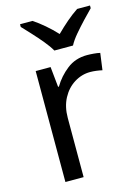

<svg xmlns="http://www.w3.org/2000/svg" viewBox="-117 -831 646 896"><g transform="rotate(-15 206.5 -383.0)"><path d="M335 -546Q350 -546 367.5 -544.5Q385 -543 398 -540L387 -459Q374 -462 358.5 -464Q343 -466 329 -466Q288 -466 252 -443.5Q216 -421 194.5 -380.5Q173 -340 173 -286V0H85V-536H157L167 -438H171Q197 -482 238 -514Q279 -546 335 -546ZM194 -606Q181 -629 159 -655.5Q137 -682 113 -708Q89 -734 71 -753V-766H131Q157 -749 185 -725Q213 -701 238 -674Q265 -701 293 -725Q321 -749 347 -766H409V-753Q390 -734 365.5 -708Q341 -682 318.5 -655.5Q296 -629 284 -606Z"/></g></svg>

Font: Noto Sans Tifinagh Ghat
Style: Regular
Weight: 400
Designer: JamraPatel
Foundry: JamraPatel LLC
Version: Version 2.006; ttfautohint (v1.8.4.7-5d5b)